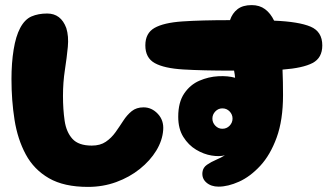

<svg xmlns="http://www.w3.org/2000/svg" viewBox="-20 -733 1298 753"><path d="M325 0Q231 0 172 -34Q113 -68 81 -127.5Q49 -187 37 -263Q25 -339 25 -423Q25 -486 33.5 -538.5Q42 -591 59 -623Q77 -657 103.5 -668.5Q130 -680 165 -680Q219 -680 240 -623Q250 -591 246 -549Q242 -507 234.5 -458.5Q227 -410 227 -357Q227 -304 233.5 -259.5Q240 -215 264 -188.5Q288 -162 340 -162Q373 -162 395 -177Q417 -192 433 -214.5Q449 -237 463.5 -259.5Q478 -282 496.5 -297Q515 -312 543 -312Q575 -312 599 -286.5Q623 -261 620 -223Q617 -182 593 -142.5Q569 -103 528.5 -70.5Q488 -38 436 -19Q384 0 325 0Z M837 -1Q808 -1 789.5 -17Q771 -33 774 -58Q776 -76 792 -87Q808 -98 828 -106.5Q848 -115 862 -124Q841 -118 810 -123Q779 -128 749 -146Q719 -164 699 -196Q679 -228 679 -275Q679 -332 702.5 -366.5Q726 -401 762 -416.5Q798 -432 836 -434Q874 -436 902 -428Q901 -441 898 -456H892Q775 -456 699.5 -460.5Q624 -465 587 -485.5Q550 -506 550 -555Q550 -603 586 -623.5Q622 -644 695.5 -649Q769 -654 882 -654Q891 -681 911.5 -697Q932 -713 967 -713Q998 -713 1019.5 -697Q1041 -681 1055 -652Q1152 -648 1198 -628.5Q1244 -609 1244 -555Q1244 -506 1206 -486Q1168 -466 1088 -460Q1089 -436 1089.5 -411Q1090 -386 1090 -360Q1090 -262 1065 -193.5Q1040 -125 1000.5 -82.5Q961 -40 917.5 -20.5Q874 -1 837 -1ZM852 -228Q869 -228 880.5 -240Q892 -252 892 -268Q892 -284 880.5 -296Q869 -308 852 -308Q836 -308 824.5 -296Q813 -284 813 -268Q813 -252 824.5 -240Q836 -228 852 -228Z"/></svg>

Font: Cherry Bomb One
Style: Regular
Weight: 400
Designer: satsuyako
Foundry: satsuyako
Version: Version 4.100; ttfautohint (v1.8.3)